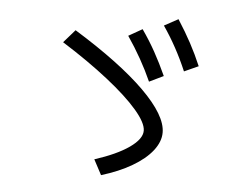

<svg xmlns="http://www.w3.org/2000/svg" viewBox="-49 -784 1036 790"><g transform="rotate(5 469.0 -389.5)"><path d="M554.7 -252.9Q554.7 -285.2 510 -337.2Q465.3 -389.2 383.5 -453.6Q301.8 -518.1 192.4 -586.9L239.3 -640.6Q430.7 -522.5 531.7 -422.6Q632.8 -322.8 632.8 -252Q632.8 -214.4 603.8 -177.2Q574.7 -140.1 521.2 -108.9Q467.8 -77.6 395.5 -55.7L362.3 -118.2Q453.1 -147.5 503.9 -183.1Q554.7 -218.8 554.7 -252.9ZM457 -636.7 513.7 -668.9Q544.4 -625 568.8 -581.1Q593.3 -537.1 617.2 -484.4L558.6 -456.1Q517.6 -547.9 457 -636.7ZM599.6 -691.4 657.2 -722.7Q689 -673.3 712.6 -629.4Q736.3 -585.4 756.8 -537.1L698.2 -510.7Q656.7 -608.4 599.6 -691.4Z"/></g></svg>

Font: Pretendard
Style: Regular
Weight: 400
Designer: Base glyphs from Inter by Rasmus Andersson; Hangeul glyphs from Noto Sans CJK(Source Han Sans) by Jang Soo-young and Kan
Foundry: Kil Hyung-jin
Version: Version 1.309